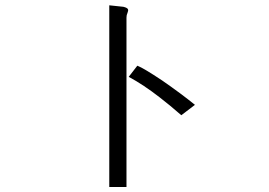

<svg xmlns="http://www.w3.org/2000/svg" viewBox="-20 -749 1040 742"><path d="M457 -722.7 402.3 -728.5V-26.4H468.8V-680.7Q468.8 -685.5 469.7 -690.4Q470.7 -693.4 472.7 -699.2Q476.6 -709 474.6 -712.9Q472.7 -718.8 457 -722.7ZM510.7 -495.1 477.5 -452.1Q535.2 -420.9 596.7 -373Q634.8 -343.8 680.7 -303.7L733.4 -343.8Q680.7 -386.7 607.4 -437.5Q534.2 -486.3 510.7 -495.1Z"/></svg>

Font: Dotum
Style: Regular
Weight: 400
Version: Version 2.21